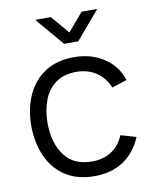

<svg xmlns="http://www.w3.org/2000/svg" viewBox="-86 -825 726 906"><g transform="rotate(-10 277.0 -372.5)"><path d="M294 15Q212.3 15 156 -21.5Q99.7 -58 70.3 -122.3Q41 -186.7 40 -270Q41 -355 70.9 -419.2Q100.8 -483.3 157.3 -519.2Q213.8 -555 294.7 -555Q376.5 -555 437.2 -515.1Q498 -475.2 520.3 -405.7L448.3 -382.3Q429.3 -431 388.2 -457.8Q347.2 -484.7 294 -484.7Q234.3 -484.7 195.5 -457.2Q156.7 -429.8 137.7 -381.4Q118.7 -333 118 -270Q119 -173.2 163.1 -114.2Q207.2 -55.3 294 -55.3Q349 -55.3 387.7 -80.7Q426.3 -106 446.7 -154.3L520.3 -132.7Q490.3 -60.7 432.3 -22.8Q374.3 15 294 15ZM220.3 -760H145.3L260 -625H328L442.7 -760H367.7L294 -673.3Z"/></g></svg>

Font: Manrope Variable Light
Style: Regular
Weight: 200
Designer: Mikhail Sharanda
Foundry: Mikhail Sharanda
Version: Version 4.505